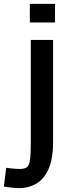

<svg xmlns="http://www.w3.org/2000/svg" viewBox="-46 -791 391 991"><path d="M108 -675V-771H238V-675ZM55 180Q38 180 19 178Q0 176 -13 174Q-26 172 -26 172L-14 75Q-14 75 9.5 78Q33 81 57 81Q81 81 93 72Q105 63 109 33.5Q113 4 113 -59V-585H228V-60Q228 30 204 82.5Q180 135 140.5 157.5Q101 180 55 180Z"/></svg>

Font: Ruda
Style: Bold
Weight: 700
Designer: Mariela Monsalve and Angelina Sanchez
Foundry: Mariela Monsalve and Angelina Sanchez
Version: Version 2.000